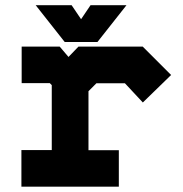

<svg xmlns="http://www.w3.org/2000/svg" viewBox="-20 -718 705 740"><path d="M62.5 1.5V-139.5H179.5V-390L172 -397.5H63.5V-538.5H210L244 -498.5L282.5 -538.5H530L639.5 -429L530.5 -323L461.5 -397H351.5L321 -366.5V-139H438V1.5ZM229.5 -556 117.5 -698H256L292.5 -644L329 -698H467.5L355.5 -556Z"/></svg>

Font: Tourney Expanded Black
Style: Regular
Weight: 900
Width: 7
Designer: Tyler Finck
Foundry: Etcetera Type Co
Version: Version 1.010; ttfautohint (v1.8.3)